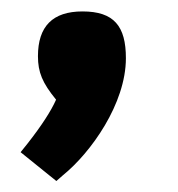

<svg xmlns="http://www.w3.org/2000/svg" viewBox="-20 -156 317 341"><path d="M126.5 -135.7C73.7 -135.7 47.4 -109.4 47.4 -56.2C47.4 -27.8 55.2 -8.8 79.6 21C70.8 41 53.7 67.4 28.8 99.1L16.6 114.3L31.7 126.5L67.4 155.3L80.1 165.5L92.3 154.8C141.1 115.2 203.6 28.3 203.6 -52.7C203.6 -109.4 182.6 -135.7 126.5 -135.7Z"/></svg>

Font: Samim
Style: Bold
Weight: 700
Foundry: DejaVu fonts team - Redesigned by Saber Rastikerdar
Version: Version 4.0.5